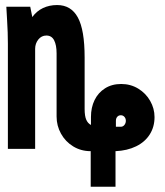

<svg xmlns="http://www.w3.org/2000/svg" viewBox="-20 -576 640 743"><path d="M199 -125V-369.5Q199 -401.5 189.5 -420Q180 -438.5 159.5 -438.5Q140.5 -438.5 128.2 -423Q116 -407.5 116 -387V0H10.5V-407Q10.5 -449.5 7.5 -497.5L4.5 -550H97L105 -510Q121.5 -533 146.2 -544.8Q171 -556.5 201 -556.5Q255 -556.5 281.2 -508.5Q307.5 -460.5 307.5 -353.5V-154.5Q307.5 -126.5 314 -112.2Q320.5 -98 332 -92.5V-123.5Q332 -160 346 -188.8Q360 -217.5 386.5 -234.2Q413 -251 449 -251Q485.5 -251 515 -233Q544.5 -215 561.2 -185.5Q578 -156 578 -123Q578 -85 559.5 -55.8Q541 -26.5 506.8 -9.8Q472.5 7 427 9V146.5H331V9Q293.5 9 263.2 -9.5Q233 -28 216 -58.8Q199 -89.5 199 -125ZM447.5 -85.5Q456 -85.5 461.5 -92.5Q467 -99.5 467 -108.5Q467 -117.5 461.5 -123.8Q456 -130 447.5 -130Q439 -130 433.8 -124Q428.5 -118 428.5 -108.5V-85.5Z"/></svg>

Font: JuliaMono SemiBold
Style: Regular
Weight: 600
Monospace: yes
Designer: cormullion
Foundry: corm
Version: Version 0.055; ttfautohint (v1.8.4)